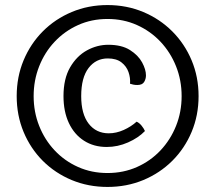

<svg xmlns="http://www.w3.org/2000/svg" viewBox="-20 -721 851 759"><path d="M46 -341Q46 -417 73.2 -482.5Q100.5 -548 149.2 -597Q198 -646 263.5 -673.5Q329 -701 405 -701Q481 -701 546.5 -673.5Q612 -646 661 -597Q710 -548 737.5 -482.5Q765 -417 765 -341Q765 -265 737.5 -199.5Q710 -134 661 -85.2Q612 -36.5 546.5 -9.2Q481 18 405 18Q329 18 263.5 -9.2Q198 -36.5 149.2 -85.2Q100.5 -134 73.2 -199.5Q46 -265 46 -341ZM113 -341Q113 -278.5 134.8 -223.5Q156.5 -168.5 196 -126.5Q235.5 -84.5 288.8 -60.8Q342 -37 405 -37Q468 -37 521.5 -60.8Q575 -84.5 614.5 -126.5Q654 -168.5 676 -223.5Q698 -278.5 698 -341Q698 -403.5 676 -458.8Q654 -514 614.5 -556Q575 -598 521.5 -622Q468 -646 405 -646Q342 -646 288.8 -622Q235.5 -598 196 -556Q156.5 -514 134.8 -458.8Q113 -403.5 113 -341ZM494 -390Q496 -413 488 -436Q480 -459 460 -474.5Q440 -490 406 -490Q359 -490 330 -452Q301 -414 301 -341Q301 -270.5 330.5 -232.2Q360 -194 410 -194Q439.5 -194 469 -207.2Q498.5 -220.5 520 -240Q530.5 -235.5 539.5 -224.5Q548.5 -213.5 553 -203Q527 -176 486.2 -158Q445.5 -140 402 -140Q350.5 -140 312 -164.8Q273.5 -189.5 252.2 -234.8Q231 -280 231 -341Q231 -409.5 257 -454.5Q283 -499.5 323.5 -521.8Q364 -544 408 -544Q461 -544 493.8 -523.2Q526.5 -502.5 541.8 -474.2Q557 -446 557 -423Q557 -409 549.8 -397Q542.5 -385 523 -385Q514 -385 507 -386.5Q500 -388 494 -390Z"/></svg>

Font: Signika Negative Light
Style: Regular
Weight: 300
Designer: Anna Giedry
Foundry: Anna Giedry
Version: Version 2.001